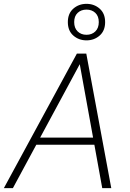

<svg xmlns="http://www.w3.org/2000/svg" viewBox="-30 -979 679 999"><path d="M-10 0 370 -700H419L549 0H502L385 -645L37 0ZM134 -226 156 -263H475L483 -226ZM420 -769Q380 -769 351.5 -794Q323 -819 323 -864Q323 -909 351.5 -934Q380 -959 420 -959Q460 -959 488.5 -934Q517 -909 517 -864Q517 -819 488.5 -794Q460 -769 420 -769ZM420 -798Q448 -798 466 -815.5Q484 -833 484 -864Q484 -895 466 -912Q448 -929 420 -929Q392 -929 374 -912Q356 -895 356 -864Q356 -833 374 -815.5Q392 -798 420 -798Z"/></svg>

Font: DM Sans 10pt ExtraLight
Style: Italic
Weight: 250
Italic angle: -10°
Version: Version 4.004;gftools[0.9.30]